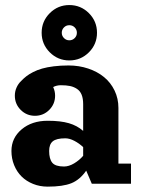

<svg xmlns="http://www.w3.org/2000/svg" viewBox="-20 -713 553 745"><path d="M269.8 -606.7Q261.2 -615.2 249 -615.2Q236.8 -615.2 228.3 -606.7Q219.7 -598.1 219.7 -585.9Q219.7 -573.7 228.3 -565.2Q236.8 -556.6 249 -556.6Q261.2 -556.6 269.8 -565.2Q278.3 -573.7 278.3 -585.9Q278.3 -598.1 269.8 -606.7ZM325 -661.9Q356.4 -630.4 356.4 -585.9Q356.4 -541.5 325 -510Q293.5 -478.5 249 -478.5Q204.6 -478.5 173.1 -510Q141.6 -541.5 141.6 -585.9Q141.6 -630.4 173.1 -661.9Q204.6 -693.4 249 -693.4Q293.5 -693.4 325 -661.9ZM439.5 -294.2V-78.1H488.3V0H336.2L314.5 -50.8Q289.6 -15.1 256.7 -2Q223.9 11.2 165 11.2Q134.5 11.2 108.3 0.6Q82 -10 63.6 -28.3Q45.2 -46.6 34.8 -72.3Q24.4 -97.9 24.4 -127.2Q24.4 -177.7 64 -211.1Q103.5 -244.4 165 -244.4Q214.6 -244.4 247.1 -235Q279.5 -225.6 302.7 -205.1V-308.6Q302.7 -330.6 296.8 -345.3Q290.8 -360.1 278.8 -368Q266.8 -376 252 -379.2Q237.1 -382.3 216.3 -382.3Q199.7 -382.3 186.3 -375.2Q193.8 -359.4 193.8 -341.8Q193.8 -309.3 171 -286.5Q148.2 -263.7 115.7 -263.7Q83.3 -263.7 60.4 -286.5Q37.6 -309.3 37.6 -341.8Q37.6 -358.4 44.1 -373Q50.5 -387.7 62 -398.7Q71.8 -408.9 82.3 -417.1Q92.8 -425.3 108.8 -433.5Q124.8 -441.7 143.6 -447Q162.4 -452.4 188.6 -455.7Q214.8 -459 246.1 -459Q286.6 -459 322.3 -447Q357.9 -435.1 383.8 -413.8Q409.7 -392.6 424.6 -361.6Q439.5 -330.6 439.5 -294.2ZM302.7 -108.4V-142.1Q287.6 -156.5 268.7 -166.4Q249.8 -176.3 233.6 -176.3Q199 -176.3 184.8 -164.7Q170.7 -153.1 170.7 -127.2Q170.7 -96.2 182.9 -81.5Q195.1 -66.9 228.3 -66.9Q247.1 -66.9 267.5 -79Q287.8 -91.1 302.7 -108.4Z"/></svg>

Font: Orelega One
Style: Regular
Weight: 400
Version: Version 1.1 ; ttfautohint (v1.8.3)